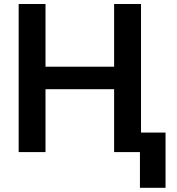

<svg xmlns="http://www.w3.org/2000/svg" viewBox="-20 -747 868 943"><path d="M793 175.4H667.3V0H540.5V-308.9H203.5V0H71.7V-727.3H203.5V-419.4H540.5V-727.3H672.6V-95.9H793Z"/></svg>

Font: Linik Sans SemiBold
Style: Regular
Weight: 600
Designer: Fonts by Rasmus Andersson / Changes by Cristiano Sobral with parts from Marc Monis
Foundry: rsms
Version: Version 3.020; ttfautohint (v1.6)